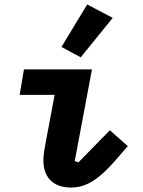

<svg xmlns="http://www.w3.org/2000/svg" viewBox="-20 -826 640 858"><path d="M297.9 12.1C366.8 12.1 422.9 -27 490.1 -103L551.1 -172.9L470.9 -244L331 -100.9L313.9 -105.8L391 -516H87L67.8 -402H224.1L183.9 -187.9C176.1 -147 174 -130 174 -108C174 -35.2 215.9 12.1 297.9 12.1ZM254.6 -616.1 340.9 -570 483.7 -746.1 369.7 -806.1Z"/></svg>

Font: Margiela Mono Italic Bold It
Style: Regular
Weight: 700
Designer: Mike Abbink, Paul van der Laan, Pieter van Rosmalen
Foundry: Bold Monday
Version: Version 2.003 2021